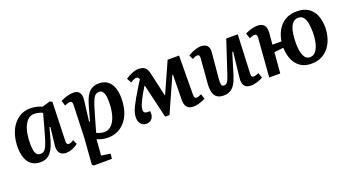

<svg xmlns="http://www.w3.org/2000/svg" viewBox="-52 -1104 3475 1910"><g transform="rotate(-20 1685.0 -149.5)"><path d="M510 -104Q509 -81 514.5 -71Q520 -61 536 -61Q547 -61 560 -66.5Q573 -72 585 -82L607 -35Q595 -25 574.5 -13.5Q554 -2 530 6Q506 14 481 14Q452 14 431.5 2Q411 -10 402 -34Q393 -58 397 -94L418 -282L409 -284L384 -191Q372 -145 357.5 -107Q343 -69 323 -42Q303 -15 274.5 -0.5Q246 14 206 14Q151 14 114.5 -13.5Q78 -41 60.5 -89Q43 -137 43 -199Q43 -271 60.5 -330.5Q78 -390 111 -433.5Q144 -477 189.5 -501Q235 -525 291 -525Q332 -525 364.5 -516Q397 -507 415 -498L498 -523L523 -511ZM236 -64Q255 -64 269.5 -73Q284 -82 297 -106.5Q310 -131 324.5 -176.5Q339 -222 359 -295L398 -439Q382 -448 357 -454Q332 -460 309 -460Q275 -460 250 -440Q225 -420 207 -383.5Q189 -347 180.5 -298.5Q172 -250 172 -194Q172 -147 178.5 -118.5Q185 -90 199.5 -77Q214 -64 236 -64Z M710 -408Q711 -429 705 -439Q699 -449 686 -449Q675 -449 657 -443.5Q639 -438 629 -432L612 -488Q629 -497 650.5 -505Q672 -513 697.5 -519Q723 -525 748 -525Q794 -525 812.5 -496.5Q831 -468 825 -420L798 -201L807 -199L843 -328Q856 -375 870 -411.5Q884 -448 904 -473Q924 -498 952 -511.5Q980 -525 1020 -525Q1073 -525 1108.5 -499Q1144 -473 1162 -425.5Q1180 -378 1180 -310Q1180 -238 1162.5 -178.5Q1145 -119 1111 -76Q1077 -33 1029.5 -9.5Q982 14 923 14Q888 14 856.5 6Q825 -2 808 -11L795 158L891 172L885 225L694 226L677 211L698 -61ZM991 -445Q972 -445 957.5 -436Q943 -427 930 -402.5Q917 -378 902.5 -334.5Q888 -291 869 -222L826 -71Q843 -63 864 -57Q885 -51 910 -51Q943 -51 969.5 -71Q996 -91 1014.5 -127Q1033 -163 1042.5 -211.5Q1052 -260 1052 -315Q1052 -339 1050 -362Q1048 -385 1041.5 -404Q1035 -423 1023 -434Q1011 -445 991 -445Z M1572 12H1526L1442 -346H1437Q1413 -307 1395.5 -276Q1378 -245 1366 -220.5Q1354 -196 1347 -176.5Q1340 -157 1338 -141Q1334 -117 1342 -105Q1350 -93 1372 -91H1404Q1412 -44 1390.5 -14.5Q1369 15 1327 15Q1293 15 1271 -10Q1249 -35 1249 -78Q1249 -102 1256.5 -129.5Q1264 -157 1280 -190Q1296 -223 1320 -265Q1331 -283 1342.5 -302Q1354 -321 1365.5 -341Q1377 -361 1390 -381.5Q1403 -402 1417 -423Q1411 -439 1404 -444.5Q1397 -450 1386 -450Q1378 -450 1363 -444Q1348 -438 1325 -423L1299 -472Q1330 -494 1367.5 -509.5Q1405 -525 1439 -525Q1480 -525 1504 -507Q1528 -489 1538 -442L1595 -190H1599L1743 -512H1864L1861 -97Q1861 -77 1866.5 -68Q1872 -59 1886 -59Q1896 -59 1907 -63Q1918 -67 1938 -75L1955 -23Q1940 -14 1918 -5.5Q1896 3 1872 8.5Q1848 14 1825 14Q1780 14 1758.5 -12Q1737 -38 1738 -94L1742 -355H1736Z M1961 -477Q1977 -489 2001 -499.5Q2025 -510 2051 -517.5Q2077 -525 2097 -525Q2142 -525 2164 -501Q2186 -477 2181 -432L2156 -157Q2153 -114 2158 -96.5Q2163 -79 2185 -79Q2200 -79 2210.5 -88Q2221 -97 2231.5 -119.5Q2242 -142 2255 -183L2363 -511H2485L2467 -100Q2466 -80 2471.5 -71Q2477 -62 2491 -62Q2503 -62 2517.5 -67Q2532 -72 2546 -78L2564 -24Q2552 -16 2536 -9.5Q2520 -3 2502.5 2.5Q2485 8 2468 11Q2451 14 2437 14Q2387 14 2367 -15Q2347 -44 2353 -96L2383 -364L2374 -365L2304 -137Q2288 -86 2267 -52.5Q2246 -19 2216.5 -2.5Q2187 14 2146 14Q2084 14 2056.5 -26.5Q2029 -67 2036 -152L2057 -410Q2059 -435 2053 -443Q2047 -451 2033 -451Q2022 -451 2008.5 -446Q1995 -441 1982 -432Z M3075 15Q3007 15 2961 -16.5Q2915 -48 2891 -103.5Q2867 -159 2865 -230L2767 -219L2749 0H2632L2664 -411Q2666 -431 2659.5 -440Q2653 -449 2639 -449Q2629 -449 2616 -445Q2603 -441 2584 -433L2566 -490Q2577 -496 2599 -504.5Q2621 -513 2647 -519Q2673 -525 2697 -525Q2729 -525 2749 -513Q2769 -501 2778 -478.5Q2787 -456 2785 -421Q2783 -400 2781 -379.5Q2779 -359 2777.5 -338Q2776 -317 2774 -296H2869Q2879 -358 2908 -410Q2937 -462 2988 -493.5Q3039 -525 3114 -525Q3185 -525 3232.5 -494.5Q3280 -464 3303.5 -408Q3327 -352 3327 -277Q3326 -220 3310.5 -168Q3295 -116 3264 -74.5Q3233 -33 3186 -9Q3139 15 3075 15ZM3084 -51Q3123 -51 3147 -82.5Q3171 -114 3182.5 -165.5Q3194 -217 3194 -278Q3194 -332 3186 -372.5Q3178 -413 3159 -436.5Q3140 -460 3105 -460Q3077 -460 3056.5 -443.5Q3036 -427 3023 -397Q3010 -367 3004.5 -325Q2999 -283 2998 -231Q2998 -149 3018.5 -100Q3039 -51 3084 -51Z"/></g></svg>

Font: Literata 18pt SemiBold
Style: Italic
Weight: 600
Italic angle: -2°
Designer: Latin by Veronika Burian and Jose Scaglione. Greek by Irene Vlachou. Cyrillic by Vera Evstafieva
Foundry: TypeTogether
Version: Version 3.103;gftools[0.9.29]